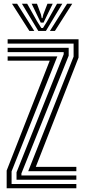

<svg xmlns="http://www.w3.org/2000/svg" viewBox="-20 -1011 458 1031"><path d="M131.5 -91.8 375.2 -707V-777H21V-800H401.8V-702L172.2 -114.8H390V-91.8ZM68.8 -45.8V-85.8L322 -719.5V-731.2H21V-754.2H348.8V-712L95 -79.8V-68.8H390V-45.8ZM15.8 0V-95.2L247 -685.2H21V-708.2H287.8L42.2 -90.8V-23H390V0ZM44.5 -990.8H72L164.2 -844.8H137.8ZM97.8 -990.8H126L178.8 -897.2L201.8 -860.8H210.8L233.5 -897L286.2 -990.8H314.5L226.5 -844.8H185.8ZM150 -990.8H178.5L200 -933.2L204 -913.8H208.2L212.5 -933.2L234.8 -990.8H263L228 -919L213.8 -889.5H198.8L184.5 -919ZM340.2 -990.8H367.8L274.8 -844.8H248Z"/></svg>

Font: Big Shoulders Inline Text ExtraBold
Style: Regular
Weight: 800
Designer: Patric King
Foundry: XO Type Co
Version: Version 1.000